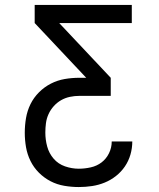

<svg xmlns="http://www.w3.org/2000/svg" viewBox="-20 -540 640 775"><path d="M298 215Q269 215 239.5 210Q210 205 184 191.5Q158 178 137 157Q116 136 103 109.5Q90 83 85 54Q80 25 80 -4Q80 -34 85 -63.5Q90 -93 103 -119.5Q116 -146 137.5 -167.5Q159 -189 185.5 -202.5Q212 -216 241 -221Q270 -226 300 -226H328L120 -447V-520H512V-447H219L427 -226V-153H300Q281 -153 262 -149Q243 -145 226.5 -135.5Q210 -126 197 -111.5Q184 -97 176 -79.5Q168 -62 165.5 -43Q163 -24 163 -5Q163 24 170.5 51.5Q178 79 196.5 100.5Q215 122 242.5 131.5Q270 141 298 141Q322 141 346.5 135.5Q371 130 390 115.5Q409 101 420 78.5Q431 56 431 31H514Q514 58 506.5 84Q499 110 484 132Q469 154 448 170.5Q427 187 402.5 197Q378 207 351.5 211Q325 215 298 215Z"/></svg>

Font: Iosevka Fixed Extended
Style: Regular
Weight: 400
Width: 7
Monospace: yes
Designer: Belleve Invis
Foundry: Belleve Invis
Version: Version 24.1.1; ttfautohint (v1.8.4)